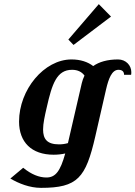

<svg xmlns="http://www.w3.org/2000/svg" viewBox="-20 -737 654 927"><path d="M457 -717 310 -546 335 -520 516 -657ZM72 -150C72 -51 132 10 239 10C258 10 277 8 295 4C271 90 248 120 204 120C169 120 131 105 92 73L30 125C71 149 123 170 178 170C355 170 394 122 440 -78L492 -305C504 -357 520 -400 552 -400C568 -400 579 -393 579 -376H613C614 -380 614 -385 614 -389C614 -421 588 -450 550 -450C498 -450 458 -438 430 -418C404 -438 369 -450 325 -450C193 -450 72 -304 72 -150ZM308 -46C294 -42 280 -40 265 -40C207 -40 188 -66 188 -112C188 -141 196 -177 206 -220C231 -330 253 -400 328 -400C355 -400 375 -390 388 -372C382 -360 378 -348 375 -336Z"/></svg>

Font: Pfennig
Style: BoldItalic
Weight: 700
Italic angle: -13°
Version: Version 20100423